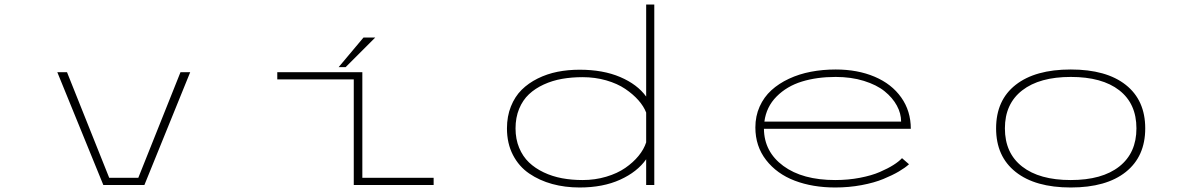

<svg xmlns="http://www.w3.org/2000/svg" viewBox="-20 -820 5290 851"><path d="M780 -500H823L620 0H438L234 -500H277L464 -32H593Z M1481 -522.5 1591 -653.5H1643L1512 -522.5ZM1586 -32H1902V0H1548V-468H1209V-500H1586Z M2549 -511Q2653 -511 2729 -478.5Q2805 -446 2844 -392V-800H2880V0H2844V-114Q2804.5 -58 2728.5 -23.5Q2652.5 11 2549 11Q2484 11 2427.5 -4.5Q2371 -20 2325.5 -51Q2280 -82 2253.5 -133.2Q2227 -184.5 2227 -251Q2227 -304.5 2244.5 -348.2Q2262 -392 2292 -421.8Q2322 -451.5 2363.2 -472Q2404.5 -492.5 2451 -501.8Q2497.5 -511 2549 -511ZM2265 -251Q2265 -203.5 2281 -165Q2297 -126.5 2324.5 -100.2Q2352 -74 2390 -56Q2428 -38 2471 -30Q2514 -22 2562 -22Q2617.5 -22 2667 -36.8Q2716.5 -51.5 2751.5 -75.8Q2786.5 -100 2810.2 -129Q2834 -158 2844 -189V-321Q2833.5 -348.5 2809.8 -375.5Q2786 -402.5 2751.2 -426Q2716.5 -449.5 2667 -463.8Q2617.5 -478 2562 -478Q2514 -478 2471.2 -470.5Q2428.5 -463 2390.2 -445.5Q2352 -428 2324.5 -402.2Q2297 -376.5 2281 -337.8Q2265 -299 2265 -251Z M4009 -92Q3992 -76.5 3964 -60Q3936 -43.5 3895.5 -26.8Q3855 -10 3798.8 0.5Q3742.5 11 3682 11Q3582 11 3502.5 -19.2Q3423 -49.5 3375.5 -110.8Q3328 -172 3328 -255Q3328 -305.5 3347 -347.8Q3366 -390 3399 -420Q3432 -450 3477 -471Q3522 -492 3574.2 -502Q3626.5 -512 3684 -512Q3781 -512 3856.5 -480Q3932 -448 3974.5 -388Q4017 -328 4017 -249H3366Q3367 -147 3452 -84.5Q3537 -22 3682 -22Q3739.5 -22 3791.5 -32Q3843.5 -42 3879.8 -57.8Q3916 -73.5 3940 -88.8Q3964 -104 3978 -119ZM3684 -479Q3601 -479 3534.2 -458.5Q3467.5 -438 3422 -392.2Q3376.5 -346.5 3368 -281H3974Q3974 -317.5 3955 -352.2Q3936 -387 3900.8 -415.5Q3865.5 -444 3809 -461.5Q3752.5 -479 3684 -479Z M4395 -251Q4395 -376 4481.8 -444Q4568.5 -512 4726 -512Q4883.5 -512 4969.8 -443.8Q5056 -375.5 5056 -251Q5056 -126.5 4969.8 -57.8Q4883.5 11 4726 11Q4568.5 11 4481.8 -57.8Q4395 -126.5 4395 -251ZM5017 -251Q5017 -360.5 4941 -419.8Q4865 -479 4726 -479Q4587.5 -479 4510.8 -419.5Q4434 -360 4434 -251Q4434 -141.5 4510.5 -81.8Q4587 -22 4726 -22Q4865 -22 4941 -82Q5017 -142 5017 -251Z"/></svg>

Font: League Mono Extended Thin
Style: Regular
Weight: 100
Width: 9
Designer: Tyler Finck
Foundry: The League of Moveable Type / Tyler Finck
Version: Version 2.210